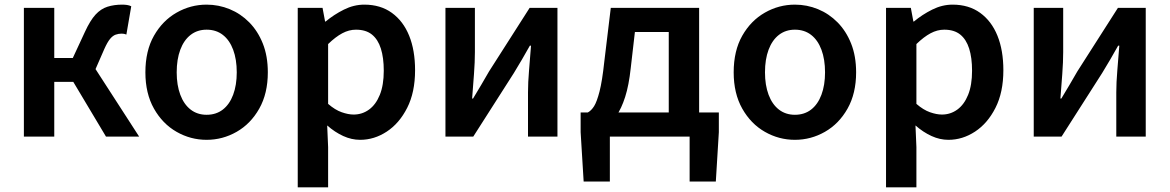

<svg xmlns="http://www.w3.org/2000/svg" viewBox="-20 -589 5044 828"><path d="M83 0V-555H214V-339H294L346 -451Q369 -501 392 -526Q415 -551 443.5 -560Q472 -569 507 -569Q518 -569 528 -567.5Q538 -566 546 -562L525 -440Q520 -442 515.5 -443Q511 -444 505 -444Q491 -444 478.5 -439.5Q466 -435 454.5 -421Q443 -407 430 -378L392 -291L580 0H437L296 -236H214V0Z M871 14Q802 14 741.5 -20.5Q681 -55 644 -120.5Q607 -186 607 -277Q607 -370 644 -435Q681 -500 741.5 -534.5Q802 -569 871 -569Q923 -569 970.5 -549.5Q1018 -530 1055 -492.5Q1092 -455 1113.5 -401Q1135 -347 1135 -277Q1135 -186 1098 -120.5Q1061 -55 1000.5 -20.5Q940 14 871 14ZM871 -94Q912 -94 941 -116.5Q970 -139 985.5 -180.5Q1001 -222 1001 -277Q1001 -333 985.5 -374.5Q970 -416 941 -438.5Q912 -461 871 -461Q831 -461 802 -438.5Q773 -416 757.5 -374.5Q742 -333 742 -277Q742 -222 757.5 -180.5Q773 -139 802 -116.5Q831 -94 871 -94Z M1264 219V-555H1371L1382 -496H1384Q1420 -526 1463 -547.5Q1506 -569 1551 -569Q1621 -569 1670 -533.5Q1719 -498 1744.5 -435Q1770 -372 1770 -286Q1770 -191 1736 -124Q1702 -57 1648 -21.5Q1594 14 1533 14Q1496 14 1460 -2.5Q1424 -19 1391 -48L1395 45V219ZM1505 -95Q1542 -95 1571.5 -116.5Q1601 -138 1618 -180Q1635 -222 1635 -284Q1635 -340 1622.5 -379.5Q1610 -419 1584 -440Q1558 -461 1515 -461Q1485 -461 1456 -445.5Q1427 -430 1395 -399V-141Q1425 -115 1453.5 -105Q1482 -95 1505 -95Z M1901 0V-555H2028V-364Q2028 -322 2024 -269Q2020 -216 2016 -164H2020Q2035 -189 2055 -222.5Q2075 -256 2089 -281L2264 -555H2384V0H2257V-191Q2257 -233 2261.5 -286Q2266 -339 2270 -392H2265Q2251 -367 2231 -332.5Q2211 -298 2196 -274L2021 0Z M2610 0V194H2497L2484 -19V-104H3080V-19L3067 194H2954V0ZM2864 -39V-451H2718L2700 -295Q2692 -221 2676 -171Q2660 -121 2638.5 -90.5Q2617 -60 2590 -45.5Q2563 -31 2533 -28L2515 -104Q2530 -112 2542 -131Q2554 -150 2565.5 -194.5Q2577 -239 2586 -323L2614 -555H2995V-39Z M3408 14Q3339 14 3278.5 -20.5Q3218 -55 3181 -120.5Q3144 -186 3144 -277Q3144 -370 3181 -435Q3218 -500 3278.5 -534.5Q3339 -569 3408 -569Q3460 -569 3507.5 -549.5Q3555 -530 3592 -492.5Q3629 -455 3650.5 -401Q3672 -347 3672 -277Q3672 -186 3635 -120.5Q3598 -55 3537.5 -20.5Q3477 14 3408 14ZM3408 -94Q3449 -94 3478 -116.5Q3507 -139 3522.5 -180.5Q3538 -222 3538 -277Q3538 -333 3522.5 -374.5Q3507 -416 3478 -438.5Q3449 -461 3408 -461Q3368 -461 3339 -438.5Q3310 -416 3294.5 -374.5Q3279 -333 3279 -277Q3279 -222 3294.5 -180.5Q3310 -139 3339 -116.5Q3368 -94 3408 -94Z M3801 219V-555H3908L3919 -496H3921Q3957 -526 4000 -547.5Q4043 -569 4088 -569Q4158 -569 4207 -533.5Q4256 -498 4281.5 -435Q4307 -372 4307 -286Q4307 -191 4273 -124Q4239 -57 4185 -21.5Q4131 14 4070 14Q4033 14 3997 -2.5Q3961 -19 3928 -48L3932 45V219ZM4042 -95Q4079 -95 4108.5 -116.5Q4138 -138 4155 -180Q4172 -222 4172 -284Q4172 -340 4159.5 -379.5Q4147 -419 4121 -440Q4095 -461 4052 -461Q4022 -461 3993 -445.5Q3964 -430 3932 -399V-141Q3962 -115 3990.5 -105Q4019 -95 4042 -95Z M4438 0V-555H4565V-364Q4565 -322 4561 -269Q4557 -216 4553 -164H4557Q4572 -189 4592 -222.5Q4612 -256 4626 -281L4801 -555H4921V0H4794V-191Q4794 -233 4798.5 -286Q4803 -339 4807 -392H4802Q4788 -367 4768 -332.5Q4748 -298 4733 -274L4558 0Z"/></svg>

Font: Noto Sans JP SemiBold
Style: Regular
Weight: 600
Designer: Ryoko NISHIZUKA  (kana, bopomofo & ideographs); Paul D. Hunt (Latin, Greek & Cyrillic); Sandoll Communications , Soo-you
Foundry: Adobe
Version: Version 2.004-H2;hotconv 1.0.118;makeotfexe 2.5.65603